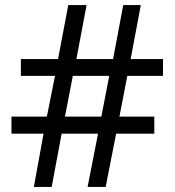

<svg xmlns="http://www.w3.org/2000/svg" viewBox="-20 -734 686 754"><path d="M480 -436 449 -276H586V-209H436L395 0H324L365 -209H222L183 0H113L151 -209H25V-276H164L196 -436H62V-502H208L248 -714H320L280 -502H424L464 -714H533L493 -502H620V-436ZM235 -276H378L409 -436H266Z"/></svg>

Font: Noto Sans Old South Arabian
Style: Regular
Weight: 400
Designer: Monotype Design Team
Foundry: Monotype Imaging Inc.
Version: Version 2.001; ttfautohint (v1.8.4.7-5d5b)